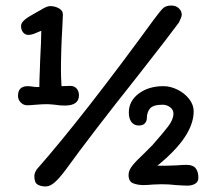

<svg xmlns="http://www.w3.org/2000/svg" viewBox="-20 -665 776 693"><path d="M626 -584Q594 -540 478 -392Q308 -178 217 -52Q193 -20 176.5 -6Q160 8 145 8Q127 8 115.5 1Q104 -6 104 -29Q104 -41 113 -54Q280 -244 535 -594Q560 -628 570 -636.5Q580 -645 599 -645Q615 -645 625.5 -635Q636 -625 636 -612Q636 -604 626 -584ZM265 -321Q265 -284 214 -284Q195 -284 178 -287Q158 -289 150 -289Q133 -289 109 -287Q87 -285 78 -285Q65 -285 55 -295Q45 -305 45 -319Q45 -354 80 -354Q86 -354 100.5 -352Q115 -350 122 -351Q122 -374 124 -418L125 -449Q129 -521 129 -554Q123 -552 108.5 -545.5Q94 -539 82 -539Q71 -539 63.5 -548Q56 -557 56 -571Q56 -583 69.5 -594Q83 -605 109 -619L127 -629Q149 -643 161 -643Q178 -643 192.5 -635Q207 -627 207 -613L205 -567Q200 -484 200 -409Q200 -390 202 -354L234 -355Q248 -355 256.5 -345.5Q265 -336 265 -321ZM696 -23Q696 -9 684.5 -2Q673 5 657 5Q645 5 615 3Q591 0 562 0L533 1Q511 3 498 3Q477 3 460.5 -3.5Q444 -10 444 -34Q444 -50 458 -67.5Q472 -85 499 -110Q530 -141 530 -141Q569 -185 587.5 -209.5Q606 -234 606 -255Q606 -269 594 -278Q582 -287 567 -287Q533 -287 521.5 -273.5Q510 -260 510 -238Q510 -228 503 -220Q496 -212 481 -212Q464 -212 454.5 -224.5Q445 -237 445 -259Q445 -300 480.5 -327Q516 -354 570 -354Q595 -354 620.5 -341.5Q646 -329 662.5 -308Q679 -287 679 -263Q679 -173 548 -67Q570 -66 615 -68Q641 -70 653 -70Q676 -70 686 -58Q696 -46 696 -23Z"/></svg>

Font: Itim
Style: Regular
Weight: 400
Designer: Suppakit Chalermlarp
Version: Version 1.002g